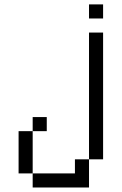

<svg xmlns="http://www.w3.org/2000/svg" viewBox="-20 -832 540 852"><path d="M437.5 -750H375V-812.5H437.5ZM62.5 -250H125V-62.5H62.5ZM125 -62.5H312.5V-125H375V0H125ZM125 -312.5H187.5V-250H125ZM375 -687.5H437.5V-125H375Z"/></svg>

Font: 寒蝉点阵体 16px
Style: Regular
Weight: 400
Designer: Designed by Warren2060
Foundry: ChillType
Version: Version 1.000